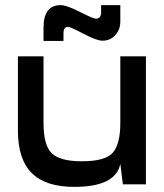

<svg xmlns="http://www.w3.org/2000/svg" viewBox="-20 -720 640 750"><path d="M550 -500H450V-80L460 0H550ZM450 -80V-240Q450 -158 421 -124Q392 -90 300 -90Q215 -90 182.5 -121Q150 -152 150 -240V-500H50V-210Q50 -98 104 -44Q158 10 270 10Q432 10 450 -80ZM150 -560V-612Q150 -700 217 -700Q240 -700 292 -673.5Q344 -647 355 -647Q375 -647 375 -672V-700H450V-635Q450 -605 430.5 -583Q411 -561 380 -561Q358 -561 306.5 -588Q255 -615 246 -615Q228 -615 228 -590V-560Z"/></svg>

Font: Millimetre
Style: Regular
Weight: 500
Designer: Jérémy Landes
Version: Version 1.0